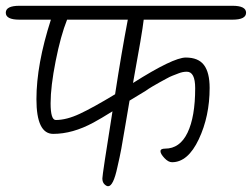

<svg xmlns="http://www.w3.org/2000/svg" viewBox="-54 -656 871 664"><path d="M13 -636H750Q797 -636 797 -612Q797 -588 750 -588H443Q438 -543 406 -369Q545 -457 588.5 -457Q632 -457 651.5 -431Q671 -405 671 -352Q671 -254 633.5 -174.5Q596 -95 541 -95Q528 -95 514.5 -109.5Q501 -124 501 -133Q501 -142 517 -142Q568 -142 594.5 -197Q621 -252 621 -351Q621 -408 592 -408Q578 -408 564 -402.5Q550 -397 542 -394Q534 -391 520.5 -383.5Q507 -376 498.5 -371.5Q490 -367 474 -357.5Q458 -348 450 -342Q409 -317 394 -308Q389 -280 380 -225.5Q371 -171 365.5 -141.5Q360 -112 352 -78Q338 -12 320 -12Q314 -12 307 -19Q300 -26 300 -39Q300 -52 335 -271Q295 -246 269 -232Q197 -193 130 -193Q72 -193 72 -313Q72 -433 122 -588H13Q-34 -588 -34 -612Q-34 -636 13 -636ZM139 -241Q176 -241 222 -262.5Q268 -284 344 -330Q366 -473 388 -588H178Q156 -533 138.5 -445Q121 -357 121 -299Q121 -241 139 -241Z"/></svg>

Font: Kalam Light
Style: Regular
Weight: 300
Version: Version 2.001;PS 1.0;hotconv 1.0.79;makeotf.lib2.5.61930; tt